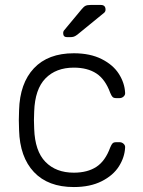

<svg xmlns="http://www.w3.org/2000/svg" viewBox="-20 -745 576 775"><path d="M56 0ZM278 -48Q333 -48 369 -71.5Q405 -95 425 -150Q430 -162 434.5 -166.5Q439 -171 449 -171H463Q472 -171 479 -164.5Q486 -158 485 -149Q483 -110 460 -73.5Q437 -37 390.5 -13.5Q344 10 278 10Q174 10 117 -50.5Q60 -111 57 -220L56 -260L57 -300Q60 -409 117 -469.5Q174 -530 278 -530Q344 -530 390.5 -506.5Q437 -483 460 -446.5Q483 -410 485 -371Q486 -362 479 -355.5Q472 -349 463 -349H449Q439 -349 434.5 -353.5Q430 -358 425 -370Q405 -425 369 -448.5Q333 -472 278 -472Q206 -472 163.5 -428.5Q121 -385 118 -295L117 -260L118 -225Q121 -135 163.5 -91.5Q206 -48 278 -48ZM346 -725H387Q406 -725 406 -706Q406 -699 401 -694L292 -605Q284 -599 278 -597Q272 -595 261 -595H251Q235 -595 235 -611Q235 -619 240 -624L309 -707Q318 -718 325 -721.5Q332 -725 346 -725Z"/></svg>

Font: Hezaedrus Light
Style: Regular
Weight: 300
Designer: Hubert & Fischer
Foundry: Hubert & Fischer
Version: Version 1.10;September 3, 2019;FontCreator 11.5.0.2425 64-bi